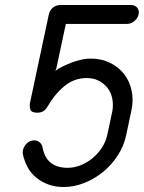

<svg xmlns="http://www.w3.org/2000/svg" viewBox="-20 -750 577 770"><path d="M431 -306Q435 -334 429.5 -358Q424 -382 409.5 -399.5Q395 -417 374.5 -427Q354 -437 328 -437Q277 -437 237.5 -404Q198 -371 169 -320Q155 -298 130 -298Q105 -298 101.5 -311.5Q98 -325 100 -336L176 -693Q180 -710 193 -720Q206 -730 222 -730H504Q521 -730 530 -719.5Q539 -709 536 -693Q532 -676 518.5 -665Q505 -654 488 -654H244L206 -476L202 -465Q204 -467 207.5 -469.5Q211 -472 213 -474Q289 -515 344 -515Q387 -515 421.5 -498Q456 -481 478 -452.5Q500 -424 508 -386Q516 -348 507 -307L486 -208Q477 -165 452.5 -127Q428 -89 394 -61Q360 -33 318.5 -16.5Q277 0 235 0Q202 0 174.5 -10Q147 -20 125.5 -37.5Q104 -55 90.5 -80Q77 -105 71 -135Q71 -143 72 -148Q76 -164 88 -175.5Q100 -187 118 -187Q129 -187 138 -180Q147 -173 150 -162Q164 -77 251 -77Q278 -77 304 -87.5Q330 -98 351.5 -116Q373 -134 388.5 -157.5Q404 -181 410 -208Z"/></svg>

Font: VDS Compensated
Style: Light Italic
Weight: 300
Italic angle: -12°
Designer: artmaker
Foundry: artmaker
Version: Version 1.000 2012 initial release